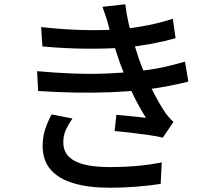

<svg xmlns="http://www.w3.org/2000/svg" viewBox="-20 -826 1040 901"><path d="M173 -699Q280 -687 374 -685Q468 -683 546 -689Q610 -695 671.5 -707Q733 -719 791 -738L804 -647Q753 -632 691 -620.5Q629 -609 567 -603Q490 -597 389.5 -597.5Q289 -598 179 -608ZM154 -492Q242 -484 324.5 -481Q407 -478 481 -481Q555 -484 614 -491Q689 -498 747.5 -511Q806 -524 848 -537L864 -443Q821 -432 766 -421.5Q711 -411 649 -404Q587 -397 506 -393.5Q425 -390 336 -391.5Q247 -393 159 -399ZM492 -695Q486 -720 478 -744.5Q470 -769 461 -794L568 -806Q573 -762 583.5 -716.5Q594 -671 607 -628.5Q620 -586 632 -549Q645 -512 664 -468Q683 -424 706 -381Q729 -338 753 -301Q762 -288 772 -276.5Q782 -265 794 -254L744 -180Q716 -187 676.5 -192.5Q637 -198 595.5 -203Q554 -208 518 -211L526 -287Q562 -284 602 -280Q642 -276 665 -273Q624 -338 594 -405Q564 -472 543 -530Q531 -565 522 -593Q513 -621 506 -645.5Q499 -670 492 -695ZM320 -270Q302 -244 289.5 -217.5Q277 -191 277 -158Q277 -99 331 -70.5Q385 -42 495 -42Q565 -42 625 -47.5Q685 -53 739 -64L734 37Q682 45 620.5 50Q559 55 496 55Q397 55 327 34.5Q257 14 219 -28.5Q181 -71 180 -139Q180 -184 192 -219.5Q204 -255 222 -289Z"/></svg>

Font: Noto Sans SC Thin Medium
Style: Regular
Weight: 500
Version: Version 2.004-H2;hotconv 1.0.118;makeotfexe 2.5.65603